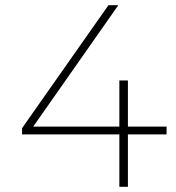

<svg xmlns="http://www.w3.org/2000/svg" viewBox="-20 -720 678 740"><path d="M65 -202H440V0H473V-202H622V-232H473V-410H440V-232H108L436 -700H398L65 -226Z"/></svg>

Font: Chess Sans ExtraLight
Style: Regular
Weight: 275
Designer: Wolf Bōese
Foundry: Wolf Bōese
Version: Version 7.223;Glyphs 3.3 (3306)